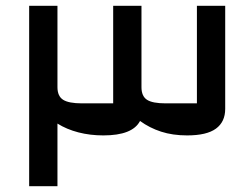

<svg xmlns="http://www.w3.org/2000/svg" viewBox="-20 -645 858 665"><path d="M81 0V-625H179V-343Q179 -312 198.5 -299.5Q218 -287 264 -287H372V-625H470V-343Q470 -312 489 -299.5Q508 -287 554 -287H662V-625H760V-268Q760 -223 728 -199.5Q696 -176 628 -176Q578 -176 538 -189Q498 -202 465 -226Q439 -176 338 -176Q292 -176 251.5 -186.5Q211 -197 179 -217V0Z"/></svg>

Font: Changa Medium
Style: Regular
Weight: 500
Designer: Eduardo Rodriguez Tunni
Foundry: Eduardo Rodriguez Tunni
Version: Version 3.003